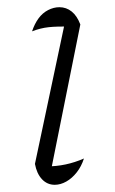

<svg xmlns="http://www.w3.org/2000/svg" viewBox="-20 -507 320 533"><path d="M119 -21 108 -45Q136 -45 162 -50.5Q188 -56 213 -67Q206 -45 193 -28.5Q180 -12 164 -3Q148 6 132 6Q111 6 96.5 -9.5Q82 -25 77 -52L163 -458L172 -433Q138 -434 115 -431.5Q92 -429 69 -420Q76 -441 87 -456Q98 -471 113.5 -479Q129 -487 145 -487Q164 -487 179 -475Q194 -463 203 -439Z"/></svg>

Font: Piazzolla Thin Thin
Style: Italic
Weight: 250
Italic angle: -11.3°
Version: Version 2.005